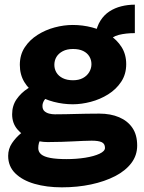

<svg xmlns="http://www.w3.org/2000/svg" viewBox="-20 -590 618 823"><path d="M245 213Q180 213 128 198Q76 183 45.5 153Q15 123 15 78Q15 48 31.5 23.5Q48 -1 71.5 -20Q95 -39 116 -52L177 -20Q167 -14 155.5 4Q144 22 144 45Q144 61 156.5 71.5Q169 82 196 87Q223 92 265 92Q308 92 345.5 86Q383 80 406.5 69Q430 58 430 44Q430 26 416 19.5Q402 13 373 13Q355 13 335.5 14Q316 15 293.5 16Q271 17 244 18Q217 19 184 19Q147 19 112 5Q77 -9 54.5 -35.5Q32 -62 32 -100Q32 -137 51 -164.5Q70 -192 99.5 -211Q129 -230 160 -240L213 -199Q200 -193 188.5 -182.5Q177 -172 169.5 -160Q162 -148 162 -136Q162 -121 170.5 -113.5Q179 -106 191 -103Q203 -100 215 -100Q240 -100 261.5 -100.5Q283 -101 304.5 -101.5Q326 -102 350.5 -102.5Q375 -103 406 -103Q454 -103 490.5 -87.5Q527 -72 547.5 -42Q568 -12 568 34Q568 76 543 109Q518 142 473.5 165Q429 188 370.5 200.5Q312 213 245 213ZM292 -143Q251 -143 210.5 -153.5Q170 -164 137 -185Q104 -206 84.5 -238Q65 -270 65 -312Q65 -355 86 -387Q107 -419 141 -440.5Q175 -462 214.5 -472.5Q254 -483 292 -483Q334 -483 374.5 -472.5Q415 -462 448 -441Q481 -420 501 -388.5Q521 -357 521 -315Q521 -272 499.5 -239.5Q478 -207 443.5 -185.5Q409 -164 369 -153.5Q329 -143 292 -143ZM293 -246Q318 -246 335.5 -255.5Q353 -265 362.5 -281Q372 -297 372 -315Q372 -333 363 -348Q354 -363 336.5 -371.5Q319 -380 293 -380Q267 -380 249 -370.5Q231 -361 222 -346Q213 -331 213 -312Q213 -294 222 -279Q231 -264 249 -255Q267 -246 293 -246ZM437 -407 389 -442Q395 -477 410.5 -501.5Q426 -526 449 -541Q472 -556 500 -563Q528 -570 558 -570V-448Q520 -448 489.5 -440.5Q459 -433 437 -407Z"/></svg>

Font: BioRhyme ExtraBold
Style: Regular
Weight: 800
Designer: Aoife Mooney
Foundry: Aoife Mooney Type
Version: Version 1.600;gftools[0.9.33]